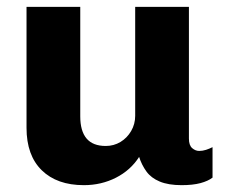

<svg xmlns="http://www.w3.org/2000/svg" viewBox="-20 -531 665 561"><path d="M225 10Q146.5 10 102 -33.5Q57.5 -77 57.5 -157.5V-511H214.5V-191Q214.5 -148 233 -126.2Q251.5 -104.5 289 -104.5Q312.5 -104.5 332 -116.2Q351.5 -128 363.2 -148.2Q375 -168.5 375 -192.5V-511H532V-126Q532 -106.5 541.5 -98.2Q551 -90 562 -90Q572 -90 582 -93.2Q592 -96.5 601 -101V-12Q588 -2 565.8 4Q543.5 10 510.5 10Q472 10 446.8 -0.5Q421.5 -11 407.8 -30Q394 -49 386.5 -72.5Q361.5 -33.5 318.8 -11.8Q276 10 225 10Z"/></svg>

Font: Chivo Medium
Style: Regular
Weight: 500
Designer: Hector Gatti
Foundry: Omnibus-Type
Version: Version 2.002